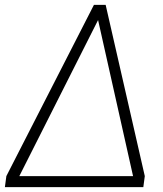

<svg xmlns="http://www.w3.org/2000/svg" viewBox="-35 -765 665 785"><path d="M-15 0 -9 -45 349 -745H397L557 -45L551 0ZM44 -45H509L366 -683Z"/></svg>

Font: Plus Jakarta Sans ExtraLight
Style: Italic
Weight: 200
Italic angle: -8°
Designer: Gumpita Rahayu
Foundry: Tokotype
Version: Version 2.071; ttfautohint (v1.8.4.7-5d5b);gftools[0.9.29]